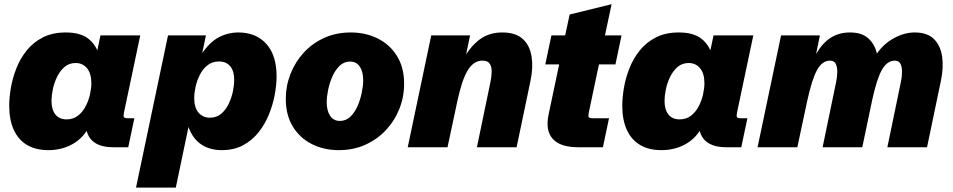

<svg xmlns="http://www.w3.org/2000/svg" viewBox="-20 -694 4491 905"><path d="M208 13.7Q147.9 13.7 106.9 -11Q65.9 -35.6 44.7 -82.5Q23.4 -129.4 23.4 -195.8Q23.4 -233.9 31.2 -279.8Q39.1 -325.7 57.1 -371.8Q75.2 -418 106 -456.3Q136.7 -494.6 182.1 -517.8Q227.5 -541 290 -541Q360.4 -541 398.4 -510Q436.5 -479 449.7 -424.3L432.1 -425.8L453.6 -527.3H641.1L564.5 -164.1Q561 -147.9 564 -142.3Q566.9 -136.7 581.5 -136.7H613.3L584.5 0H513.2Q438.5 0 406.5 -39.8Q374.5 -79.6 389.6 -154.3L392.6 -168.9L413.1 -125.5Q386.2 -55.2 332 -20.8Q277.8 13.7 208 13.7ZM293.9 -131.3Q325.2 -131.3 347.4 -148.7Q369.6 -166 383.5 -192.6Q397.5 -219.2 404.1 -248.5Q410.6 -277.8 410.6 -301.8Q410.6 -347.7 390.1 -372.3Q369.6 -397 336.4 -397Q305.7 -397 283.9 -378.2Q262.2 -359.4 248.5 -330.8Q234.9 -302.2 228.8 -272Q222.7 -241.7 222.7 -218.8Q222.7 -177.7 241 -154.5Q259.3 -131.3 293.9 -131.3Z M621.1 190.4 772 -527.3H950.7L929.2 -424.8L926.8 -434.6Q967.3 -495.1 1011 -518.1Q1054.7 -541 1103.5 -541Q1187 -541 1235.4 -487.1Q1283.7 -433.1 1283.7 -334Q1283.7 -294.9 1275.1 -248.3Q1266.6 -201.7 1248 -155.5Q1229.5 -109.4 1199.2 -71Q1168.9 -32.7 1126 -9.5Q1083 13.7 1025.4 13.7Q962.4 13.7 920.2 -19.3Q877.9 -52.2 859.4 -124L874 -122.1L808.6 190.4ZM969.2 -139.2Q1001 -139.2 1022.9 -158Q1044.9 -176.8 1058.3 -205.3Q1071.8 -233.9 1077.9 -264.2Q1084 -294.4 1084 -316.9Q1084 -358.9 1065.2 -381.6Q1046.4 -404.3 1012.2 -404.3Q980.5 -404.3 958.3 -386.5Q936 -368.7 922.1 -341.6Q908.2 -314.5 901.9 -284.9Q895.5 -255.4 895.5 -231.9Q895.5 -186.5 916 -162.8Q936.5 -139.2 969.2 -139.2Z M1577.1 13.7Q1507.3 13.7 1450.4 -14.6Q1393.6 -43 1360.4 -97.2Q1327.1 -151.4 1327.1 -228Q1327.1 -289.1 1349.1 -345.2Q1371.1 -401.4 1411.4 -445.6Q1451.7 -489.7 1508.1 -515.4Q1564.5 -541 1633.3 -541Q1703.6 -541 1760.7 -512.5Q1817.9 -483.9 1851.3 -429.9Q1884.8 -376 1884.8 -298.8Q1884.8 -237.3 1862.5 -181.2Q1840.3 -125 1799.3 -81.1Q1758.3 -37.1 1701.9 -11.7Q1645.5 13.7 1577.1 13.7ZM1582 -124Q1610.8 -124 1631.6 -144Q1652.3 -164.1 1665.5 -194.6Q1678.7 -225.1 1685.3 -257.8Q1691.9 -290.5 1691.9 -315.4Q1691.9 -356 1676 -379.9Q1660.2 -403.8 1629.9 -403.8Q1601.6 -403.8 1580.8 -383.8Q1560.1 -363.8 1546.6 -333.3Q1533.2 -302.7 1526.6 -270.3Q1520 -237.8 1520 -212.4Q1520 -172.4 1535.9 -148.2Q1551.8 -124 1582 -124Z M1901.9 0 2012.7 -527.3H2195.8L2170.9 -408.2L2171.9 -430.2Q2207.5 -486.3 2249.3 -513.7Q2291 -541 2347.2 -541Q2410.6 -541 2444.1 -510.3Q2477.5 -479.5 2485.6 -427.7Q2493.7 -376 2480.5 -313L2415 0H2228L2291.5 -306.2Q2296.9 -331.5 2297.6 -354.7Q2298.3 -377.9 2288.8 -393.1Q2279.3 -408.2 2253.4 -408.2Q2213.4 -408.2 2185.5 -364Q2157.7 -319.8 2135.3 -215.3L2089.4 0Z M2704.6 0Q2620.6 0 2585.2 -39.6Q2549.8 -79.1 2565.9 -154.8L2615.7 -390.6H2550.3L2579.1 -527.3H2644L2665 -625.5L2862.8 -674.3L2831.5 -527.3H2909.7L2880.9 -390.6H2803.2L2755.4 -164.1Q2752 -147.5 2755.1 -142.1Q2758.3 -136.7 2772.9 -136.7H2850.6L2821.8 0Z M3097.7 13.7Q3037.6 13.7 2996.6 -11Q2955.6 -35.6 2934.3 -82.5Q2913.1 -129.4 2913.1 -195.8Q2913.1 -233.9 2920.9 -279.8Q2928.7 -325.7 2946.8 -371.8Q2964.8 -418 2995.6 -456.3Q3026.4 -494.6 3071.8 -517.8Q3117.2 -541 3179.7 -541Q3250 -541 3288.1 -510Q3326.2 -479 3339.4 -424.3L3321.8 -425.8L3343.3 -527.3H3530.8L3454.1 -164.1Q3450.7 -147.9 3453.6 -142.3Q3456.5 -136.7 3471.2 -136.7H3502.9L3474.1 0H3402.8Q3328.1 0 3296.1 -39.8Q3264.2 -79.6 3279.3 -154.3L3282.2 -168.9L3302.7 -125.5Q3275.9 -55.2 3221.7 -20.8Q3167.5 13.7 3097.7 13.7ZM3183.6 -131.3Q3214.8 -131.3 3237.1 -148.7Q3259.3 -166 3273.2 -192.6Q3287.1 -219.2 3293.7 -248.5Q3300.3 -277.8 3300.3 -301.8Q3300.3 -347.7 3279.8 -372.3Q3259.3 -397 3226.1 -397Q3195.3 -397 3173.6 -378.2Q3151.9 -359.4 3138.2 -330.8Q3124.5 -302.2 3118.4 -272Q3112.3 -241.7 3112.3 -218.8Q3112.3 -177.7 3130.6 -154.5Q3148.9 -131.3 3183.6 -131.3Z M3550.8 0 3661.6 -527.3H3844.7L3826.7 -439.9Q3857.9 -492.7 3896.7 -516.8Q3935.5 -541 3986.3 -541Q4041.5 -541 4072.3 -513.7Q4103 -486.3 4113.3 -441.4Q4145 -487.8 4194.1 -514.4Q4243.2 -541 4291.5 -541Q4350.6 -541 4381.8 -510.3Q4413.1 -479.5 4420.7 -427.7Q4428.2 -376 4415 -313L4349.6 0H4162.6L4226.1 -306.2Q4231.4 -331.1 4231.7 -354.5Q4231.9 -377.9 4224.4 -393.1Q4216.8 -408.2 4197.8 -408.2Q4162.1 -408.2 4137.7 -366.2Q4113.3 -324.2 4091.8 -225.6L4044.4 0H3857.4L3920.9 -306.2Q3926.3 -331.1 3926.5 -354.5Q3926.8 -377.9 3919.2 -393.1Q3911.6 -408.2 3892.6 -408.2Q3855.5 -408.2 3831.1 -363.8Q3806.6 -319.3 3784.2 -215.3L3738.3 0Z"/></svg>

Font: Schibsted Grotesk Black
Style: Italic
Weight: 900
Italic angle: -12°
Designer: Bakken & Baeck AS, Henrik Kongsvoll
Foundry: Schibsted ASA
Version: Version 1.100;gftools[0.9.25]